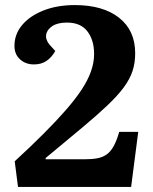

<svg xmlns="http://www.w3.org/2000/svg" viewBox="-20 -737 602 757"><path d="M37 -556Q37 -602 67 -638Q97 -674 151 -695.5Q205 -717 275 -717Q386 -717 449.5 -667Q513 -617 513 -527Q513 -489 502.5 -457Q492 -425 468 -392.5Q444 -360 403.5 -321.5Q363 -283 302.5 -232.5Q242 -182 160 -114V-109H313Q343 -109 364 -113Q385 -117 400.5 -128Q416 -139 428 -160.5Q440 -182 450 -217H525L497 0H51L38 -101Q102 -160 152 -210Q202 -260 239.5 -303Q277 -346 301.5 -383Q326 -420 338.5 -455Q351 -490 351 -524Q351 -579 324.5 -613.5Q298 -648 244 -648Q207 -648 186 -634Q165 -620 162 -600Q159 -580 176 -560L198 -536Q184 -511 163.5 -497Q143 -483 114 -483Q81 -483 59 -503Q37 -523 37 -556Z"/></svg>

Font: Literata 18pt
Style: Bold Italic
Weight: 700
Italic angle: -2°
Designer: Latin by Veronika Burian and Jose Scaglione. Greek by Irene Vlachou. Cyrillic by Vera Evstafieva
Foundry: TypeTogether
Version: Version 3.103;gftools[0.9.29]